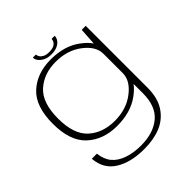

<svg xmlns="http://www.w3.org/2000/svg" viewBox="-244 -837 1222 1222"><g transform="rotate(-45 367.0 -226.0)"><path d="M345.5 230.5Q431.5 230.5 495.2 204.2Q559 178 597.8 119.5Q636.5 61 636.5 -32V-588H600.5L590.5 -431.5V-28Q590.5 90 524.2 145Q458 200 347 200Q280.5 200 228.5 182Q176.5 164 147.2 129.2Q118 94.5 111.5 37.5H65.5Q73.5 136 149.8 183.2Q226 230.5 345.5 230.5ZM328 4.5Q450 4.5 529.8 -53.5Q609.5 -111.5 609.5 -164.5L590.5 -208Q590.5 -141 517.5 -85Q444.5 -29 339.5 -29Q232.5 -29 163.5 -91Q94.5 -153 94.5 -295Q94.5 -437 163.5 -499.2Q232.5 -561.5 339.5 -561.5Q444.5 -561.5 517.5 -505.5Q590.5 -449.5 590.5 -383L608.5 -425.5Q608.5 -477 529 -535.8Q449.5 -594.5 327.5 -594.5Q203.5 -594.5 125.5 -523Q47.5 -451.5 47.5 -295Q47.5 -139.5 125.8 -67.5Q204 4.5 328 4.5ZM353.5 -613.5Q387 -613.5 408.8 -623.8Q430.5 -634 441.2 -649.8Q452 -665.5 452 -683H424.5Q424.5 -672.5 418.2 -661Q412 -649.5 396.8 -641.8Q381.5 -634 353.5 -634Q328.5 -634 313 -642Q297.5 -650 290.2 -661.2Q283 -672.5 283 -683H255.5Q255.5 -665.5 268 -649.8Q280.5 -634 302.2 -623.8Q324 -613.5 353.5 -613.5Z"/></g></svg>

Font: Anybody Expanded ExtraLight
Style: Regular
Weight: 250
Width: 7
Version: Version 1.113;gftools[0.9.25]